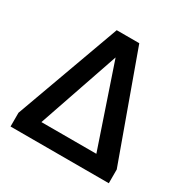

<svg xmlns="http://www.w3.org/2000/svg" viewBox="-163 -870 998 1017"><g transform="rotate(30 336.0 -361.5)"><path d="M33 0H634V-84L403 -723H265L33 -84ZM163 -102 332 -595 499 -102Z"/></g></svg>

Font: United Sans SemiBold
Style: Regular
Weight: 600
Designer: Pablo Impallari, Rodrigo Fuenzalida (Modified by Dan O. Williams)
Version: Version 1.000;PS 001.000;hotconv 1.0.88;makeotf.lib2.5.64775